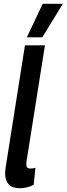

<svg xmlns="http://www.w3.org/2000/svg" viewBox="-20 -978 350 1008"><path d="M111 -740H216L122 -148Q120 -137 119 -128.5Q118 -120 118 -114Q118 -93 139 -93Q151 -93 166 -97L157 -8Q125 10 83 10Q44 10 25.5 -10.5Q7 -31 7 -66Q7 -81 10 -101ZM121 -782 204 -958H310L202 -782Z"/></svg>

Font: Georama Condensed SemiBold
Style: Italic
Weight: 600
Width: 3
Italic angle: -9°
Designer: Jean-Baptiste Levee
Foundry: Production Type
Version: Version 1.000